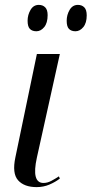

<svg xmlns="http://www.w3.org/2000/svg" viewBox="-20 -757 375 786"><path d="M130 9Q79 9 54 -19Q29 -47 43 -113L131 -536H225L131 -112Q108 -8 158 -8Q174 -8 190 -16.5Q206 -25 221 -35L225 -26Q207 -12 182.5 -1.5Q158 9 130 9ZM289 -629Q272 -629 262.5 -638.5Q253 -648 253 -672Q253 -696 265 -716.5Q277 -737 299 -737Q315 -737 325 -727Q335 -717 335 -694Q335 -663 321 -646Q307 -629 289 -629ZM129 -629Q112 -629 102.5 -638.5Q93 -648 93 -672Q93 -696 105 -716.5Q117 -737 139 -737Q155 -737 165 -727Q175 -717 175 -695Q175 -663 161 -646Q147 -629 129 -629Z"/></svg>

Font: Noto Serif Display Condensed
Style: Italic
Weight: 400
Width: 3
Italic angle: -12°
Designer: Monotype Design Team
Foundry: Monotype Imaging Inc.
Version: Version 2.009